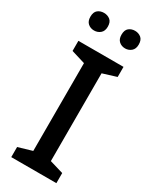

<svg xmlns="http://www.w3.org/2000/svg" viewBox="-231 -966 817 1021"><g transform="rotate(30 177.0 -455.5)"><path d="M315 0H38V-62L123 -87V-626L38 -652V-714H315V-652L231 -626V-87L315 -62ZM29 -857Q29 -886 44.5 -898.5Q60 -911 82 -911Q104 -911 120 -898.5Q136 -886 136 -857Q136 -830 120 -816.5Q104 -803 82 -803Q60 -803 44.5 -816.5Q29 -830 29 -857ZM220 -857Q220 -886 235.5 -898.5Q251 -911 273 -911Q294 -911 310 -898.5Q326 -886 326 -857Q326 -830 310 -816.5Q294 -803 273 -803Q251 -803 235.5 -816.5Q220 -830 220 -857Z"/></g></svg>

Font: Noto Sans Kannada Medium
Style: Regular
Weight: 500
Designer: Jelle Bosma - Monotype Design Team
Foundry: Monotype Imaging Inc.
Version: Version 2.005; ttfautohint (v1.8.4.7-5d5b)